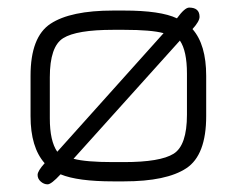

<svg xmlns="http://www.w3.org/2000/svg" viewBox="-20 -478 624 506"><path d="M446.3 -429.7Q466.8 -458 478.5 -458Q505.9 -458 505.9 -433.6Q505.9 -421.9 487.3 -401.4Q523.4 -360.4 523.4 -278.3V-171.9Q523.4 -69.3 471.2 -34.7Q418.9 0 306.6 0H278.3Q184.6 0 139.6 -18.6Q115.2 7.8 105.5 7.8Q95.7 7.8 87.4 0.5Q79.1 -6.8 79.1 -17.1Q79.1 -27.3 97.7 -47.9Q60.5 -89.8 60.5 -171.9V-278.3Q60.5 -380.9 113.3 -415.5Q166 -450.2 278.3 -450.2H306.6Q403.3 -450.2 446.3 -429.7ZM278.3 -50.8H306.6Q402.3 -50.8 437.5 -72.8Q472.7 -94.7 472.7 -175.8V-284.2Q472.7 -343.8 454.1 -371.1L173.8 -59.6Q206.1 -50.8 278.3 -50.8ZM111.3 -166Q111.3 -106.4 130.9 -78.1L411.1 -390.6Q378.9 -399.4 306.6 -399.4H278.3Q181.6 -399.4 146.5 -377.4Q111.3 -355.5 111.3 -274.4Z"/></svg>

Font: Jura
Style: Book
Weight: 400
Version: Version 2.5